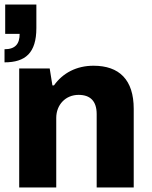

<svg xmlns="http://www.w3.org/2000/svg" viewBox="-23 -830 672 850"><path d="M-3 -554C89 -554 138 -595 138 -706V-810H0V-680H64C64 -636 45 -612 -3 -612ZM62 0H226V-308C226 -366 267 -410 325 -410C376 -410 405 -383 405 -325V0H569V-348C569 -477 505 -539 391 -539C316 -539 255 -507 216 -452H209L197 -527H62Z"/></svg>

Font: Archivo ExtraBold
Style: Regular
Weight: 800
Designer: Hector Gatti
Foundry: Omnibus-Type
Version: Version 2.001